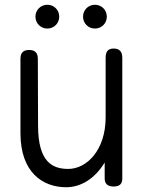

<svg xmlns="http://www.w3.org/2000/svg" viewBox="-20 -770 606 807"><path d="M139 -523C139 -548 127 -560 102 -560C78 -560 66 -548 66 -523V-210C66 -45 160 17 258 17C317 17 377 -16 420 -87V-20C420 3 433 14 458 14C482 14 494 3 494 -19V-527C494 -553 482 -566 458 -566C432 -566 424 -551 424 -527V-277C424 -137 343 -60 267 -60C201 -60 140 -88 140 -242ZM129 -700C129 -672 151 -650 179 -650C207 -650 229 -672 229 -700C229 -728 207 -750 179 -750C151 -750 129 -728 129 -700ZM329 -700C329 -672 351 -650 379 -650C407 -650 429 -672 429 -700C429 -728 407 -750 379 -750C351 -750 329 -728 329 -700Z"/></svg>

Font: Numismatica Pro
Style: Regular
Weight: 400
Designer: Chris Hopkins
Foundry: Edward C. D. Hopkins
Version: Version 2.19D